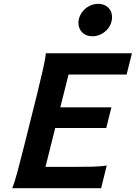

<svg xmlns="http://www.w3.org/2000/svg" viewBox="-20 -984 710 1004"><path d="M562.5 -422.9 535.6 -314.5H268.6L217.8 -111.3H343.8Q414.1 -111.3 461.2 -112.3Q508.3 -113.3 538.1 -118.7L508.8 0H43.9Q56.2 -29.3 70.8 -84Q85.4 -138.7 103.5 -210.4L174.8 -495.6Q192.4 -567.4 204.8 -621.8Q217.3 -676.3 219.7 -705.6H669.9L642.1 -594.2H338.4L295.4 -422.9ZM390.1 -863.3Q390.1 -883.3 398.4 -901.6Q406.7 -919.9 420.9 -933.8Q435.1 -947.8 453.9 -955.8Q472.7 -963.9 494.1 -963.9Q510.3 -963.9 523.4 -958.7Q536.6 -953.6 546.1 -944.3Q555.7 -935.1 560.8 -922.4Q565.9 -909.7 565.9 -895Q565.9 -874.5 557.9 -856.4Q549.8 -838.4 535.6 -824.5Q521.5 -810.5 502.7 -802.5Q483.9 -794.4 461.9 -794.4Q446.3 -794.4 433.1 -799.6Q419.9 -804.7 410.4 -814Q400.9 -823.2 395.5 -835.9Q390.1 -848.6 390.1 -863.3Z"/></svg>

Font: Andika New Basic
Style: Bold Italic
Weight: 700
Italic angle: -14°
Designer: Victor Gaultney, Annie Olsen, Pablo Ugerman
Foundry: SIL International
Version: Version 5.500